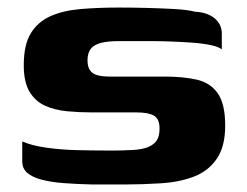

<svg xmlns="http://www.w3.org/2000/svg" viewBox="-20 -484 654 509"><path d="M39 -109Q64 -98 103 -92.5Q142 -87 184 -86Q226 -85 258 -85Q270 -85 288.5 -85Q307 -85 319 -86Q346 -86 365 -91.5Q384 -97 393.5 -109Q403 -121 403 -143Q403 -169 388 -177.5Q373 -186 342 -186Q331 -186 316.5 -186Q302 -186 280 -186Q258 -186 223 -186Q191 -186 158.5 -189Q126 -192 100 -203.5Q74 -215 58.5 -240.5Q43 -266 43 -311Q43 -365 61.5 -395.5Q80 -426 113.5 -441Q147 -456 193.5 -460Q240 -464 296 -464Q330 -464 369.5 -463Q409 -462 443.5 -460Q478 -458 497 -453Q531 -451 549.5 -435Q568 -419 568 -395Q568 -391 568 -381.5Q568 -372 568 -363Q568 -354 568 -353Q560 -360 538.5 -364.5Q517 -369 488.5 -371Q460 -373 432.5 -374Q405 -375 384 -375H294Q267 -375 248.5 -370.5Q230 -366 221 -355Q212 -344 212 -324Q212 -308 218 -298.5Q224 -289 237 -285Q250 -281 271 -281Q332 -281 369 -281Q406 -281 417 -281Q465 -281 501 -273Q537 -265 557 -237Q577 -209 577 -151Q577 -96 555 -63.5Q533 -31 494.5 -16Q456 -1 405 2Q357 5 314 5Q271 5 223 5Q183 4 149.5 1.5Q116 -1 91 -7.5Q66 -14 52.5 -25.5Q39 -37 39 -56Z"/></svg>

Font: r_Genos
Style: Bold
Weight: 700
Designer: Robert E. Leuschke
Foundry: Robert E. Leuschke
Version: Version 2.000;June 29, 2024;FontCreator 14.0.0.2814 32-bit